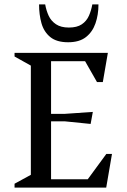

<svg xmlns="http://www.w3.org/2000/svg" viewBox="-20 -852 577 872"><path d="M46.1 0V-17.6L120.1 -58V-554L46.1 -595.4V-612H469.9L447 -479.3H420.5L366.4 -574.1H211.9V-334.9H273.9L401.6 -343.7L391.6 -289.1L273.9 -301H211.9V-37.9H378.6L463 -153H488.6L462.4 0ZM289.4 -660.1Q237.1 -660.1 208.2 -683.8Q179.3 -707.6 168.3 -746.6Q157.4 -785.6 157.4 -832H185.2Q190 -804.6 201 -780.6Q212 -756.7 234.4 -741.8Q256.7 -726.9 292.7 -726.9Q329.9 -726.9 351.5 -741.6Q373.2 -756.3 383.9 -780.6Q394.6 -804.9 399.3 -832H427.2Q427.2 -784.8 413.6 -745.9Q400.1 -706.9 370.2 -683.5Q340.4 -660.1 289.4 -660.1Z"/></svg>

Font: Ancizar Serif Light
Style: Regular
Weight: 300
Designer: Cesar Puertas, Viviana Monsalve, Julian Moncada, Julian Prieto, Jose Castro, Felipe Aragon, Mariel Hernandez, Sara Alarc
Version: Version 8.100